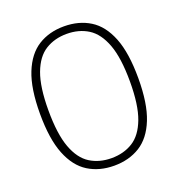

<svg xmlns="http://www.w3.org/2000/svg" viewBox="-136 -861 912 982"><g transform="rotate(-20 320.0 -370.0)"><path d="M320 9Q239.5 9 179.2 -28.5Q119 -66 85.8 -149.2Q52.5 -232.5 52.5 -370Q52.5 -507.5 86 -590.8Q119.5 -674 179.5 -711.5Q239.5 -749 320 -749Q401 -749 461.2 -711.5Q521.5 -674 554.5 -590.8Q587.5 -507.5 587.5 -370Q587.5 -232.5 554.2 -149.2Q521 -66 460.8 -28.5Q400.5 9 320 9ZM320 -32Q386.5 -32 436.2 -63Q486 -94 513.8 -167.5Q541.5 -241 541.5 -368Q541.5 -497 513.8 -571.2Q486 -645.5 436.2 -676.8Q386.5 -708 320 -708Q254 -708 204 -677Q154 -646 126.5 -572.5Q99 -499 99 -372Q99 -243 126.5 -168.8Q154 -94.5 204 -63.2Q254 -32 320 -32Z"/></g></svg>

Font: Encode Sans Semi Condensed ExtraLight
Style: Regular
Weight: 200
Width: 4
Designer: Multiple Designers
Foundry: Impallari Type
Version: Version 3.000; ttfautohint (v1.8.3) -l 8 -r 50 -G 200 -x 14 